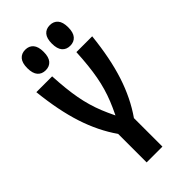

<svg xmlns="http://www.w3.org/2000/svg" viewBox="-251 -875 940 940"><g transform="rotate(-45 219.0 -405.5)"><path d="M302.7 -625H412.1Q397.5 -485.4 363.8 -381.8Q330.1 -278.3 273.4 -197.3H180.7Q224.6 -277.3 249 -337.9Q273.4 -398.4 285.6 -464.8Q297.9 -531.2 302.7 -625ZM164.1 -197.3H273.4V0H164.1ZM25.4 -625H134.8Q139.6 -531.2 151.9 -464.8Q164.1 -398.4 188.5 -337.9Q212.9 -277.3 256.8 -197.3H164.1Q107.4 -278.3 73.7 -381.8Q40 -485.4 25.4 -625ZM77.1 -739.3Q77.1 -775.4 92.3 -793Q107.4 -810.5 133.8 -810.5Q160.2 -810.5 175.3 -793Q190.4 -775.4 190.4 -739.3Q190.4 -703.1 175.3 -685.5Q160.2 -668 133.8 -668Q107.4 -668 92.3 -685.5Q77.1 -703.1 77.1 -739.3ZM247.1 -739.3Q247.1 -775.4 262.2 -793Q277.3 -810.5 303.7 -810.5Q330.1 -810.5 345.2 -793Q360.4 -775.4 360.4 -739.3Q360.4 -703.1 345.2 -685.5Q330.1 -668 303.7 -668Q277.3 -668 262.2 -685.5Q247.1 -703.1 247.1 -739.3Z"/></g></svg>

Font: Sudo Var
Style: Regular
Weight: 400
Monospace: yes
Designer: Jens Kutilek
Foundry: Jens Kutilek
Version: Version 0.065;FEAKit 1.0